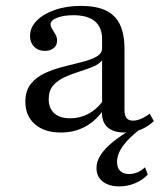

<svg xmlns="http://www.w3.org/2000/svg" viewBox="-20 -447 561 664"><path d="M190.3 11.3Q133.9 11.3 100.8 -17.3Q67.7 -46 67.7 -95.2Q67.7 -133.1 86.7 -156.9Q105.6 -180.6 135.9 -194.4Q166.1 -208.1 200 -216.5Q233.9 -225 264.1 -232.7Q294.4 -240.3 313.7 -251.2Q333.1 -262.1 333.1 -280.6V-312.1Q333.1 -352.4 308.1 -373.4Q283.1 -394.4 233.9 -394.4Q200 -394.4 177.4 -385.5Q154.8 -376.6 154.8 -362.9Q154.8 -355.6 160.5 -346.8Q166.1 -337.9 171.8 -327.8Q177.4 -317.7 177.4 -306.5Q177.4 -290.3 165.7 -280.6Q154 -271 134.7 -271Q112.1 -271 98 -285.5Q83.9 -300 83.9 -322.6Q83.9 -352.4 107.3 -375.8Q130.6 -399.2 170.2 -412.9Q209.7 -426.6 259.7 -426.6Q311.3 -426.6 344.8 -411.3Q378.2 -396 394.4 -362.9Q410.5 -329.8 410.5 -277.4V-66.9Q410.5 -47.6 417.7 -38.7Q425 -29.8 439.5 -29.8Q453.2 -29.8 468.1 -36.3Q483.1 -42.7 497.6 -54L512.1 -28.2Q490.3 -8.1 466.1 1.6Q441.9 11.3 412.1 11.3Q332.3 11.3 332.3 -59.7Q306.5 -25 270.6 -6.9Q234.7 11.3 190.3 11.3ZM222.6 -37.9Q255.6 -37.9 283.9 -52.4Q312.1 -66.9 333.1 -94.4V-238.7Q322.6 -225 301.2 -216.1Q279.8 -207.3 253.6 -199.2Q227.4 -191.1 203.6 -180.2Q179.8 -169.4 164.1 -151.6Q148.4 -133.9 148.4 -104Q148.4 -72.6 167.7 -55.2Q187.1 -37.9 222.6 -37.9ZM392.7 197.6Q356.5 197.6 335.1 180.6Q313.7 163.7 313.7 133.9Q313.7 111.3 328.2 88.7Q342.7 66.1 372.2 42.3Q401.6 18.5 448.4 -7.3H469.4Q469.4 -4.8 468.1 -3.6Q466.9 -2.4 465.3 -0.8Q425.8 29 405.2 57.7Q384.7 86.3 384.7 112.9Q384.7 133.1 395.6 144Q406.5 154.8 425.8 154.8Q456.5 154.8 481.5 131.5L491.1 156.5Q473.4 175.8 447.2 186.7Q421 197.6 392.7 197.6Z"/></svg>

Font: Playfair 12pt
Style: Regular
Weight: 400
Designer: Claus Eggers Sørensen
Foundry: Claus Eggers Sørensen
Version: Version 2.000;gftools[0.9.28]